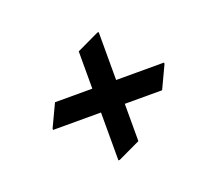

<svg xmlns="http://www.w3.org/2000/svg" viewBox="-84 -706 761 673"><g transform="rotate(-20 296.5 -369.0)"><path d="M340.8 -591.8V-413.1H519.5V-408.2L480 -324.2H340.8V-185.1L256.8 -145.5H252V-324.2H73.2V-329.1L112.8 -413.1H252V-552.2L335.9 -591.8Z"/></g></svg>

Font: Nova Slim
Style: Book
Weight: 400
Version: Version 2.000